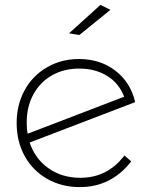

<svg xmlns="http://www.w3.org/2000/svg" viewBox="-20 -763 611 784"><path d="M390 -743 431 -723 304 -620 262 -627ZM488 -128 516 -104Q434 1 306 1Q232 1 173 -32.5Q114 -66 81 -125.5Q48 -185 48 -261Q48 -335 80.5 -394.5Q113 -454 171.5 -488Q230 -522 303 -522Q389 -522 451 -474.5Q513 -427 532 -346L101 -181Q123 -115 178 -76Q233 -37 308 -37Q419 -37 488 -128ZM89 -262Q89 -236 93 -217L487 -368Q466 -423 417.5 -453Q369 -483 304 -483Q241 -483 192.5 -455.5Q144 -428 116.5 -378Q89 -328 89 -262Z"/></svg>

Font: TypoPRO Montserrat Alternates
Style: Regular
Weight: 275
Designer: Julieta Ulanovsky
Foundry: Julieta Ulanovsky
Version: Version 6.001